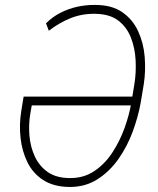

<svg xmlns="http://www.w3.org/2000/svg" viewBox="-20 -740 635 770"><path d="M256.8 9.8Q194.3 8.8 153.1 -18.1Q111.8 -44.9 90.1 -89.1Q68.4 -133.3 62.5 -186.3Q56.6 -239.3 64.9 -292L74.7 -352.5H524.9L519 -317.4H107.4L101.6 -284.7Q94.2 -240.7 98.1 -195.3Q102.1 -149.9 120.1 -111.6Q138.2 -73.2 171.9 -49.8Q205.6 -26.4 258.3 -25.9Q314.9 -24.9 357.9 -53.7Q400.9 -82.5 430.9 -128.7Q460.9 -174.8 479.5 -226.6Q498 -278.3 506.3 -325.7L519 -402.8Q526.4 -448.2 523.9 -497.6Q521.5 -546.9 504.9 -589.4Q488.3 -631.8 453.6 -658Q418.9 -684.1 361.3 -684.6Q308.6 -685.5 262.7 -667Q216.8 -648.4 175.8 -616.7L164.6 -646.5Q190.4 -672.4 222.4 -688.7Q254.4 -705.1 289.8 -712.9Q325.2 -720.7 361.8 -720.2Q428.2 -720.2 470.2 -691.2Q512.2 -662.1 533.9 -615Q555.7 -567.9 560.3 -512Q564.9 -456.1 556.6 -402.3L543.9 -326.2Q534.2 -272.5 512.7 -213.4Q491.2 -154.3 455.8 -103.5Q420.4 -52.7 370.8 -21Q321.3 10.7 256.8 9.8Z"/></svg>

Font: Roboto Condensed ExtraLight
Style: Italic
Weight: 250
Italic angle: -12°
Designer: Christian Robertson
Foundry: Google
Version: Version 3.008; 2023